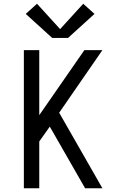

<svg xmlns="http://www.w3.org/2000/svg" viewBox="-20 -1002 640 1022"><path d="M107 0V-735H189V-389L429 -735H525L295 -402L525 0H433L245 -328L189 -249V0ZM258 -800 117 -928 177 -982 300 -847 423 -982 483 -928 342 -800Z"/></svg>

Font: Iosevka SS04 Extended
Style: Regular
Weight: 400
Width: 7
Monospace: yes
Designer: Belleve Invis
Foundry: Belleve Invis
Version: Version 19.0.0; ttfautohint (v1.8.4)